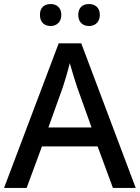

<svg xmlns="http://www.w3.org/2000/svg" viewBox="-20 -932 694 952"><path d="M178 -858C178 -821 201 -803 231 -803C259 -803 284 -821 284 -858C284 -896 259 -912 231 -912C201 -912 178 -896 178 -858ZM368 -858C368 -821 392 -803 421 -803C450 -803 475 -821 475 -858C475 -896 450 -912 421 -912C392 -912 368 -896 368 -858ZM540 0H653L383 -717H271L0 0H112L188 -206H464ZM362 -501 434 -300H220L292 -501C300 -524 316 -578 326 -619C334 -589 355 -522 362 -501Z"/></svg>

Font: Noto Sans Bamum Medium
Style: Regular
Weight: 500
Designer: Monotype Design Team
Foundry: Monotype Imaging Inc.
Version: Version 2.002